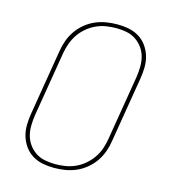

<svg xmlns="http://www.w3.org/2000/svg" viewBox="-111 -832 823 930"><g transform="rotate(15 300.0 -367.5)"><path d="M246 8Q216 8 188 2.5Q160 -3 136.5 -17.5Q113 -32 97 -54.5Q81 -77 73 -103.5Q65 -130 65.5 -159.5Q66 -189 71 -218L125 -544Q129 -571 138.5 -598Q148 -625 164.5 -649Q181 -673 204 -692Q227 -711 253.5 -722.5Q280 -734 308 -738.5Q336 -743 363 -743Q393 -743 421 -737.5Q449 -732 472.5 -717.5Q496 -703 512 -680.5Q528 -658 536 -631.5Q544 -605 543.5 -575.5Q543 -546 538 -517L484 -191Q480 -164 470.5 -137Q461 -110 444.5 -86Q428 -62 405 -43Q382 -24 355.5 -12.5Q329 -1 301 3.5Q273 8 246 8ZM247 -11Q271 -11 296.5 -15Q322 -19 346.5 -30Q371 -41 391.5 -58.5Q412 -76 427.5 -98Q443 -120 451.5 -145Q460 -170 464 -194L518 -520Q522 -546 522.5 -572.5Q523 -599 516.5 -623Q510 -647 495.5 -667Q481 -687 460.5 -700.5Q440 -714 415 -719Q390 -724 363 -724Q339 -724 313 -720Q287 -716 263 -705Q239 -694 218 -676.5Q197 -659 182 -637Q167 -615 158 -590Q149 -565 145 -541L91 -215Q87 -189 86.5 -162.5Q86 -136 92.5 -112Q99 -88 113.5 -68Q128 -48 148.5 -34.5Q169 -21 194.5 -16Q220 -11 247 -11Z"/></g></svg>

Font: Iosevka Aile Thin Oblique
Style: Regular
Weight: 100
Italic angle: -9°
Designer: Belleve Invis
Foundry: Belleve Invis
Version: Version 31.1.0; ttfautohint (v1.8.4)